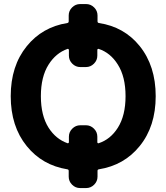

<svg xmlns="http://www.w3.org/2000/svg" viewBox="-20 -873 838 970"><path d="M321.3 -149.4Q323.2 -148.4 325.7 -150.4Q328.1 -152.3 328.1 -154.3V-182.6Q328.1 -206.1 345.2 -223.1Q362.3 -240.2 385.7 -240.2H414.1Q437.5 -240.2 454.6 -223.1Q471.7 -206.1 471.7 -182.6V-154.3Q471.7 -152.3 473.6 -150.4Q475.6 -148.4 478.5 -149.4Q538.1 -168.9 575.2 -227.5Q614.3 -289.1 614.3 -387.2Q614.3 -485.4 575.2 -546.9Q538.1 -606.4 478.5 -626Q475.6 -627 473.6 -625Q471.7 -623 471.7 -621.1V-591.8Q471.7 -568.4 454.6 -551.3Q437.5 -534.2 414.1 -534.2H385.7Q362.3 -534.2 345.2 -551.3Q328.1 -568.4 328.1 -591.8V-621.1Q328.1 -623 325.7 -625Q323.2 -627 321.3 -626Q262.7 -605.5 225.6 -546.9Q186.5 -485.4 186.5 -387.2Q186.5 -289.1 225.6 -227.5Q262.7 -169.9 321.3 -149.4ZM472.7 -765.6Q472.7 -757.8 479.5 -756.8Q607.4 -737.3 685.5 -640.6Q766.6 -540 766.6 -387.2Q766.6 -234.4 685.5 -134.8Q607.4 -38.1 479.5 -17.6Q472.7 -16.6 472.7 -9.8V19.5Q472.7 43 455.6 60.1Q438.5 77.1 415 77.1H384.8Q361.3 77.1 344.2 60.1Q327.1 43 327.1 19.5V-9.8Q327.1 -16.6 320.3 -17.6Q193.4 -38.1 115.2 -134.8Q34.2 -234.4 34.2 -387.2Q34.2 -540 115.2 -639.6Q193.4 -736.3 320.3 -756.8Q327.1 -757.8 327.1 -765.6V-794.9Q327.1 -818.4 344.2 -835.4Q361.3 -852.5 384.8 -852.5H415Q438.5 -852.5 455.6 -835.4Q472.7 -818.4 472.7 -794.9Z"/></svg>

Font: Gen Jyuu Gothic Bold
Style: Bold
Weight: 700
Designer: [Source Han Sans]
Ryoko NISHIZUKA  (kana & ideographs); Paul D. Hunt (Latin, Greek & Cyrillic); Wenlong ZHANG  (bopomofo
Version: Version 1.002.20150607